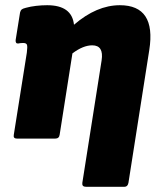

<svg xmlns="http://www.w3.org/2000/svg" viewBox="-20 -532 611 737"><path d="M45 0Q30 0 33 -15L83 -330Q86 -353 83.5 -360Q81 -367 69 -367Q62 -367 58.5 -366.5Q55 -366 50 -365Q39 -364 40 -378L57 -484Q59 -492 63 -495.5Q67 -499 79 -502Q97 -507 118.5 -509.5Q140 -512 161 -512Q256 -512 264 -437Q351 -512 440 -512Q580 -512 553 -340L473 170Q470 185 458 185H310Q294 185 296 170L370 -300Q379 -358 334 -358Q299 -358 258 -327L209 -15Q207 0 192 0Z"/></svg>

Font: Sofia Sans ExtraBlack
Style: Italic
Weight: 1000
Italic angle: -9°
Designer: Botio Nikoltchev, Ani Petrova
Foundry: lettersoup
Version: Version 4.100; ttfautohint (v1.8.4.7-5d5b)